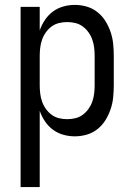

<svg xmlns="http://www.w3.org/2000/svg" viewBox="-20 -548 540 783"><path d="M64 215V-520H142V-424Q150 -447 163.5 -467Q177 -487 196 -501Q215 -515 238 -521.5Q261 -528 285 -528Q310 -528 334 -521Q358 -514 377.5 -498.5Q397 -483 410 -462Q423 -441 431 -417.5Q439 -394 441.5 -369.5Q444 -345 444 -320V-200Q444 -175 441.5 -150.5Q439 -126 431 -102.5Q423 -79 410 -58Q397 -37 377.5 -21.5Q358 -6 334 1Q310 8 285 8Q261 8 238 1.5Q215 -5 196 -19Q177 -33 163.5 -53Q150 -73 142 -96V215ZM254 -62Q271 -62 287.5 -66Q304 -70 317.5 -80Q331 -90 341 -104Q351 -118 356.5 -134Q362 -150 364 -166.5Q366 -183 366 -200V-320Q366 -337 364 -353.5Q362 -370 356.5 -386Q351 -402 341 -416Q331 -430 317.5 -440Q304 -450 287.5 -454Q271 -458 254 -458Q237 -458 220.5 -454Q204 -450 190.5 -440Q177 -430 167 -416Q157 -402 151.5 -386Q146 -370 144 -353.5Q142 -337 142 -320V-200Q142 -183 144 -166.5Q146 -150 151.5 -134Q157 -118 167 -104Q177 -90 190.5 -80Q204 -70 220.5 -66Q237 -62 254 -62Z"/></svg>

Font: HulyMono
Style: Regular
Weight: 400
Monospace: yes
Designer: Belleve Invis
Foundry: Belleve Invis
Version: Version 33.2.5; ttfautohint (v1.8.4)